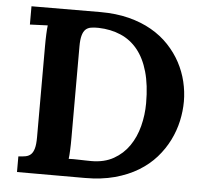

<svg xmlns="http://www.w3.org/2000/svg" viewBox="-51 -754 861 808"><g transform="rotate(5 379.5 -350.5)"><path d="M49.8 -700.2 341.3 -701.2Q407.2 -701.2 461.2 -687.5Q515.1 -673.8 557.6 -649.4Q600.1 -625 631.3 -591.8Q662.6 -558.6 683.1 -520.3Q703.6 -481.9 713.6 -440.2Q723.6 -398.4 723.6 -356.9Q723.6 -316.4 714.4 -274.2Q705.1 -231.9 685.3 -192.1Q665.5 -152.3 634.8 -117.4Q604 -82.5 561 -56.4Q518.1 -30.3 462.2 -15.1Q406.2 0 336.4 0H49.8V-65.9Q66.4 -66.9 79.8 -69.3Q93.3 -71.8 102.3 -80.1Q111.3 -88.4 116.2 -105.5Q121.1 -122.6 121.1 -152.8V-536.1Q121.1 -549.8 121.3 -563Q121.6 -576.2 122.1 -588.1Q122.6 -600.1 123.3 -609.9Q124 -619.6 125 -626L49.8 -623ZM339.4 -634.3Q320.8 -634.8 306.9 -632.3Q293 -629.9 283.9 -621.1Q274.9 -612.3 270.3 -595.2Q265.6 -578.1 265.6 -549.3V-164.1Q265.6 -150.4 265.4 -137.2Q265.1 -124 264.6 -112.1Q264.2 -100.1 263.4 -90.3Q262.7 -80.6 261.7 -74.2Q269 -74.7 281.5 -74.7Q293.9 -74.7 307.9 -74.2Q321.8 -73.7 335.2 -73.5Q348.6 -73.2 357.4 -73.2Q412.1 -73.2 451.4 -95.5Q490.7 -117.7 516.1 -154.5Q541.5 -191.4 553.7 -238.8Q565.9 -286.1 565.9 -335.9Q565.9 -412.6 550 -468.3Q534.2 -523.9 504.6 -560.3Q475.1 -596.7 433.1 -614.7Q391.1 -632.8 339.4 -634.3Z"/></g></svg>

Font: DimaFred
Style: Bold
Weight: 800
Designer: R.Balvardi
Foundry: R.Balvardi (r.balvardi@gmail.com)
Version: Version 1.00;August 2, 2018;FontCreator 11.5.0.2427 64-bit